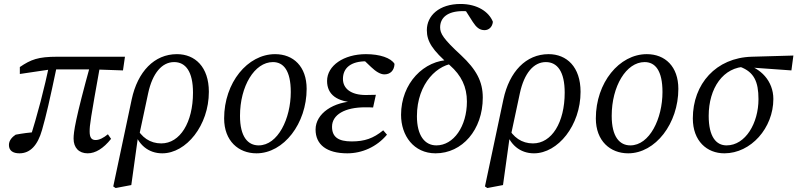

<svg xmlns="http://www.w3.org/2000/svg" viewBox="-20 -760 4020 968"><path d="M78 13C132 13 170 -27 192 -105C214 -183 227 -238 270 -442L230 -443C204 -313 169 -183 129 -54L157 -70L168 -94C130 -93 91 -87 59 -81C44 -71 25 -54 25 -29C25 0 46 13 78 13ZM80 -387 235 -410H456L600 -405L610 -474H269C172 -474 136 -460 80 -422V-387ZM422 13C461 13 501 -11 540 -60L524 -83C502 -65 481 -54 462 -54C441 -54 432 -67 432 -97C432 -130 435 -152 487 -442H438C359 -157 351 -94 351 -61C351 -15 378 13 422 13Z M563 188 642 173 677 -79H682L727 -290C749 -392 797 -447 858 -447C916 -447 953 -399 953 -293C953 -143 888 -37 793 -37C737 -37 693 -67 665 -122L655 -105C675 -31 728 13 798 13C919 13 1033 -128 1033 -297C1033 -423 963 -487 872 -487C758 -487 674 -399 644 -259L551 180L563 188Z M1273 13C1411 13 1526 -138 1526 -312C1526 -425 1459 -487 1367 -487C1228 -487 1110 -343 1110 -163C1110 -49 1183 13 1273 13ZM1284 -27C1230 -27 1190 -70 1190 -176C1190 -325 1263 -447 1356 -447C1409 -447 1446 -405 1446 -296C1446 -162 1381 -27 1284 -27Z M1731 13C1805 13 1879 -19 1931 -81L1912 -103C1862 -62 1818 -47 1753 -47C1686 -47 1654 -69 1654 -121C1654 -182 1719 -219 1821 -219C1836 -219 1849 -219 1861 -218L1875 -282C1849 -281 1848 -281 1824 -281C1750 -281 1709 -313 1709 -362C1709 -419 1751 -451 1826 -451C1846 -451 1863 -449 1886 -444L1881 -461H1810L1851 -422C1875 -399 1898 -385 1918 -385C1948 -385 1968 -405 1969 -438C1951 -468 1895 -487 1825 -487C1713 -487 1629 -429 1629 -352C1629 -283 1679 -246 1775 -243L1777 -250C1660 -249 1571 -187 1571 -107C1571 -30 1628 13 1731 13Z M2176 13C2310 13 2414 -105 2414 -268C2414 -349 2382 -409 2304 -482C2215 -564 2199 -591 2199 -622C2199 -670 2235 -704 2314 -704C2343 -704 2371 -698 2403 -673L2375 -713L2315 -726L2364 -649C2381 -623 2397 -608 2423 -608C2443 -608 2462 -622 2465 -650C2445 -701 2386 -740 2302 -740C2194 -740 2132 -681 2132 -608C2132 -551 2160 -507 2248 -431C2306 -380 2334 -322 2334 -248C2334 -123 2267 -27 2180 -27C2122 -27 2082 -76 2082 -174C2082 -341 2189 -441 2282 -441L2251 -458C2117 -458 2002 -340 2002 -181C2002 -76 2066 13 2176 13Z M2437 188 2516 173 2551 -79H2556L2601 -290C2623 -392 2671 -447 2732 -447C2790 -447 2827 -399 2827 -293C2827 -143 2762 -37 2667 -37C2611 -37 2567 -67 2539 -122L2529 -105C2549 -31 2602 13 2672 13C2793 13 2907 -128 2907 -297C2907 -423 2837 -487 2746 -487C2632 -487 2548 -399 2518 -259L2425 180L2437 188Z M3147 13C3285 13 3400 -138 3400 -312C3400 -425 3333 -487 3241 -487C3102 -487 2984 -343 2984 -163C2984 -49 3057 13 3147 13ZM3158 -27C3104 -27 3064 -70 3064 -176C3064 -325 3137 -447 3230 -447C3283 -447 3320 -405 3320 -296C3320 -162 3255 -27 3158 -27Z M3632 13C3766 13 3879 -115 3879 -261C3879 -351 3815 -419 3731 -437L3712 -423C3781 -397 3804 -349 3804 -260C3804 -140 3739 -27 3643 -27C3591 -27 3553 -70 3553 -176C3553 -314 3625 -424 3745 -424L3760 -420L3970 -405L3980 -480L3770 -474C3590 -469 3473 -337 3473 -163C3473 -49 3544 13 3632 13Z"/></svg>

Font: Source Serif Variable
Style: Italic
Weight: 389
Italic angle: -12°
Designer: Frank Grießhammer
Foundry: Adobe Systems Incorporated
Version: Version 3.001;hotconv 1.0.111;makeotfexe 2.5.65597